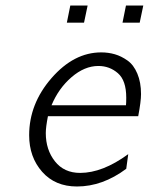

<svg xmlns="http://www.w3.org/2000/svg" viewBox="-20 -676 545 704"><path d="M86.9 -180.2Q86.9 -295.4 168.9 -389.6Q251 -483.9 351.1 -483.9Q377 -483.9 400.9 -477.1Q424.8 -470.2 447.5 -454.1Q470.2 -438 483.6 -406Q497.1 -374 497.1 -331.1Q497.1 -304.2 486.8 -250H155.8Q147.9 -210 147.9 -188Q147.9 -127 181.4 -84.5Q214.8 -42 273.9 -42Q356 -42 450.2 -110.8L442.9 -57.1Q356 7.8 262.2 7.8Q182.1 7.8 134.5 -46.1Q86.9 -100.1 86.9 -180.2ZM168.9 -290H441.9Q442.9 -298.8 442.9 -317.9Q442.9 -380.9 412.4 -407.5Q381.8 -434.1 340.8 -434.1Q290 -434.1 242.4 -393.1Q194.8 -352.1 168.9 -290ZM225.1 -592.8 237.8 -655.8H301.3L288.1 -592.8ZM429.2 -592.8 441.9 -655.8H505.4L492.2 -592.8Z"/></svg>

Font: CMU Bright
Style: Oblique
Weight: 500
Italic angle: -12°
Version: Version 0.7.0